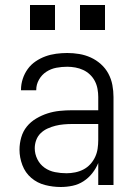

<svg xmlns="http://www.w3.org/2000/svg" viewBox="-20 -740 540 768"><path d="M223 8Q191 8 160 0Q129 -8 105 -28.5Q81 -49 69.5 -79.5Q58 -110 58 -141Q58 -166 65 -190.5Q72 -215 87.5 -234Q103 -253 125 -266Q147 -279 170.5 -286.5Q194 -294 219 -296.5Q244 -299 268 -299H373V-352Q373 -368 370 -384.5Q367 -401 359.5 -415.5Q352 -430 340 -441.5Q328 -453 313 -460Q298 -467 281.5 -470Q265 -473 249 -473Q227 -473 205.5 -469Q184 -465 165.5 -453Q147 -441 136 -421.5Q125 -402 125 -381V-379H64V-381Q64 -403 71 -424.5Q78 -446 91 -464Q104 -482 122.5 -494.5Q141 -507 161.5 -514.5Q182 -522 204.5 -525Q227 -528 249 -528Q273 -528 297 -524Q321 -520 343 -510Q365 -500 383.5 -483.5Q402 -467 413.5 -445.5Q425 -424 429.5 -400Q434 -376 434 -352V0H373V-88Q364 -66 349 -47Q334 -28 314 -15Q294 -2 270.5 3Q247 8 223 8ZM246 -47Q263 -47 280.5 -50.5Q298 -54 313.5 -62Q329 -70 341 -83Q353 -96 360.5 -112Q368 -128 370.5 -145.5Q373 -163 373 -180V-244H268Q252 -244 235 -242.5Q218 -241 202 -237Q186 -233 170.5 -226Q155 -219 143 -207.5Q131 -196 125 -180Q119 -164 119 -147Q119 -124 129.5 -103Q140 -82 158.5 -69Q177 -56 200 -51.5Q223 -47 246 -47ZM300 -620V-720H400V-620ZM100 -620V-720H200V-620Z"/></svg>

Font: Iosevka Fixed SS04 Light
Style: Regular
Weight: 300
Monospace: yes
Designer: Belleve Invis
Foundry: Belleve Invis
Version: Version 32.5.0